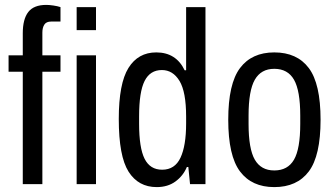

<svg xmlns="http://www.w3.org/2000/svg" viewBox="-20 -752 1365 784"><path d="M73 0V-459H15V-526H73V-616Q73 -674 95.5 -703Q118 -732 169 -732Q181 -732 198 -729.5Q215 -727 227 -723V-664H189Q169 -664 161 -651.5Q153 -639 153 -619V-526H227V-459H153V0ZM293 -629V-723H372V-629ZM293 0V-526H372V0Z M620 12Q545 12 505 -51Q465 -114 465 -266Q465 -411 504.5 -474.5Q544 -538 618 -538Q699 -538 734 -465H740V-723H819V0H756L749 -70H743Q728 -34 696.5 -11Q665 12 620 12ZM642 -59Q694 -59 717 -108Q740 -157 740 -248V-276Q740 -377 713 -421.5Q686 -466 641 -466Q593 -466 570.5 -421.5Q548 -377 548 -277V-247Q548 -148 570.5 -103.5Q593 -59 642 -59Z M1100 12Q1008 12 960 -52Q912 -116 912 -263Q912 -410 960 -474Q1008 -538 1100 -538Q1193 -538 1241 -474Q1289 -410 1289 -263Q1289 -116 1241 -52Q1193 12 1100 12ZM1100 -56Q1155 -56 1180.5 -100Q1206 -144 1206 -246V-280Q1206 -382 1180.5 -426.5Q1155 -471 1100 -471Q1046 -471 1020.5 -426.5Q995 -382 995 -280V-246Q995 -144 1020.5 -100Q1046 -56 1100 -56Z"/></svg>

Font: Archivo Condensed
Style: Regular
Weight: 400
Width: 3
Designer: Hector Gatti
Foundry: Omnibus-Type
Version: Version 2.001; ttfautohint (v1.8.3)